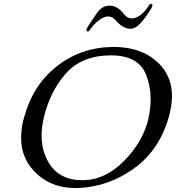

<svg xmlns="http://www.w3.org/2000/svg" viewBox="-20 -947 902 985"><path d="M430.7 -785.2Q422.4 -787.1 423.8 -794.9Q424.8 -802.7 439 -823.2L478 -880.9Q503.4 -918 542.5 -918Q581.5 -918 615.7 -875.5Q632.8 -852.5 656.2 -852.5Q676.3 -852.5 700.7 -869.6Q722.7 -885.3 745.6 -921.4Q749 -927.2 754.4 -927.2Q755.4 -927.2 755.9 -927.2Q763.2 -925.8 761.7 -918Q759.8 -910.2 757.3 -906.2Q723.6 -851.1 698.2 -825.2Q672.9 -799.3 650.9 -799.3Q612.3 -799.3 575.7 -840.3Q558.1 -862.8 535.2 -862.8Q516.6 -862.8 495.6 -848.6L483.4 -839.8Q460 -821.8 438.5 -790Q434.6 -785.2 430.7 -785.2ZM557.6 -706.1H562.5Q720.2 -706.1 806.2 -609.4Q862.3 -545.9 862.3 -454.1Q862.3 -415 852.1 -371.1Q849.1 -357.9 845.2 -344.2Q796.9 -176.8 668.9 -84Q541 8.8 389.6 17.1Q378.4 17.6 367.2 17.6Q231.4 17.6 148.4 -76.2Q88.4 -143.6 88.4 -240.2Q88.4 -280.8 98.6 -326.7Q100.6 -335.4 103.5 -344.2Q148.4 -510.7 272 -607.4Q396 -704.1 557.6 -706.1ZM547.9 -663.1Q397.9 -662.1 316.4 -568.4Q235.4 -474.6 204.6 -342.8Q193.4 -294.9 193.4 -252Q193.4 -176.8 227.1 -117.2Q280.3 -23.4 399.9 -22.5H402.3Q519 -22.5 617.2 -122.1Q714.4 -220.7 741.7 -339.8L742.2 -342.8Q752.9 -392.1 752.9 -437.5Q752.9 -504.4 729.5 -563.5Q690.4 -663.1 547.9 -663.1Z"/></svg>

Font: Caudex
Style: Italic
Weight: 400
Italic angle: -13°
Version: Version 1.04